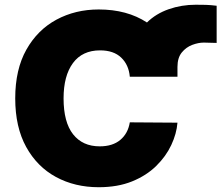

<svg xmlns="http://www.w3.org/2000/svg" viewBox="-20 -777 931 807"><path d="M725.9 -454.5H525.6Q521.3 -504.3 489.5 -534.8Q457.7 -565.3 400.6 -565.3Q326 -565.3 286.6 -511.9Q247.2 -458.5 247.2 -363.6Q247.2 -263.5 287.1 -212.7Q327.1 -161.9 399.1 -161.9Q453.5 -161.9 485.8 -189.1Q518.1 -216.3 525.6 -262.8L725.9 -261.4Q722.3 -215.2 699.9 -167.4Q677.6 -119.7 636.5 -79.4Q595.5 -39.1 535.2 -14.6Q474.8 9.9 394.9 9.9Q294.7 9.9 215.4 -33Q136 -76 90 -159.4Q44 -242.9 44 -363.6Q44 -485.1 90.9 -568.4Q137.8 -651.6 217.3 -694.4Q296.9 -737.2 394.9 -737.2Q514.2 -737.2 597.7 -682.5Q635.3 -719.5 689.1 -738.3Q742.9 -757.1 802.6 -757.1Q824.9 -757.1 845 -756.6Q865.1 -756 890.6 -752.8V-596.6Q880 -596.6 863.1 -597.3Q846.2 -598 836.6 -598Q813.9 -598 788.2 -588.4Q762.4 -578.8 744.1 -556.5Q725.9 -534.1 725.9 -495.7Z"/></svg>

Font: Inter UI Black
Style: Regular
Weight: 900
Designer: Rasmus Andersson
Foundry: rsms
Version: 3.2;8d6f07862